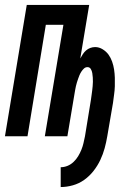

<svg xmlns="http://www.w3.org/2000/svg" viewBox="-33 -550 553 775"><path d="M212 205V125Q226 125 239.5 119.5Q253 114 264 103.5Q275 93 282.5 80.5Q290 68 295.5 54.5Q301 41 304 27.5Q307 14 310 0Q316 -37 322 -73.5Q328 -110 334 -147Q335 -156 336.5 -165Q338 -174 339 -183.5Q340 -193 341 -202Q342 -211 342 -220Q342 -229 341.5 -237.5Q341 -246 339.5 -255Q338 -264 333.5 -271.5Q329 -279 320 -279Q312 -279 306 -273.5Q300 -268 295.5 -261Q291 -254 288 -247Q285 -240 282.5 -232.5Q280 -225 277.5 -217.5Q275 -210 273.5 -202.5Q272 -195 270.5 -187.5Q269 -180 268 -173L239 0H148L223 -450H152L78 0H-13L75 -530H327L291 -314Q296 -323 301.5 -331.5Q307 -340 314.5 -346.5Q322 -353 331.5 -356.5Q341 -360 351 -360Q367 -360 381.5 -351Q396 -342 405 -329.5Q414 -317 419.5 -301.5Q425 -286 427.5 -269.5Q430 -253 430.5 -236Q431 -219 430.5 -202Q430 -185 427.5 -168Q425 -151 423 -134L400 0Q396 24 389.5 48Q383 72 372 95.5Q361 119 344.5 140Q328 161 307 176Q286 191 261 198Q236 205 212 205Z"/></svg>

Font: Iosevka Curly Medium Oblique
Style: Regular
Weight: 500
Italic angle: -9°
Monospace: yes
Designer: Belleve Invis
Foundry: Belleve Invis
Version: Version 11.1.0; ttfautohint (v1.8.3)